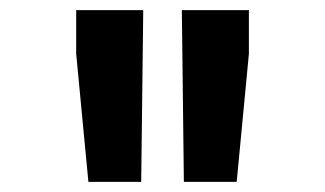

<svg xmlns="http://www.w3.org/2000/svg" viewBox="-20 -730 640 378"><path d="M342 -372 338 -710H470V-624L446 -372ZM154 -372 130 -624V-710H262L258 -372Z"/></svg>

Font: Geist Mono UltraBlack
Style: Regular
Weight: 900
Monospace: yes
Designer: Basement.studio, Andrés Briganti, Mateo Zaragoza
Foundry: Basement.studio, Vercel, Andrés Briganti, Guido Ferreyra, Mateo Zaragoza
Version: Version 1.400; ttfautohint (v1.8.4.7-5d5b)